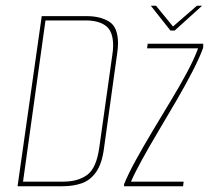

<svg xmlns="http://www.w3.org/2000/svg" viewBox="-20 -647 726 667"><path d="M41 0 125 -591H281Q328 -591 359 -572Q390 -553 390 -496Q390 -481 387 -461L341 -130Q334 -78 314 -49.5Q294 -21 264.5 -10.5Q235 0 197 0ZM200 -16Q251 -16 283 -39.5Q315 -63 325 -135L370 -455Q373 -473 373 -489Q373 -538 348 -557Q323 -576 278 -576H138L60 -16ZM411 -7Q426 -44 452.5 -92Q479 -140 511 -193.5Q543 -247 574.5 -299Q606 -351 631 -398Q656 -445 668 -479H491L493 -495H686Q686 -492 686 -487Q686 -482 685 -479Q673 -446 648.5 -398.5Q624 -351 592.5 -297Q561 -243 529.5 -190Q498 -137 473 -91.5Q448 -46 435 -16H618L616 0H411ZM572 -541 504 -627H522L581 -555L664 -627H682L587 -541Z"/></svg>

Font: Alumni Sans Pinstripe
Style: Italic
Weight: 400
Italic angle: -8°
Designer: Robert E. Leuschke
Foundry: Robert E. Leuschke
Version: Version 1.010; ttfautohint (v1.8.4.7-5d5b)